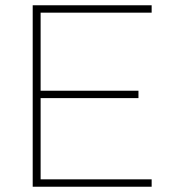

<svg xmlns="http://www.w3.org/2000/svg" viewBox="-20 -708 649 728"><path d="M104 -688H134V0H104ZM120 -660V-688H555V-660ZM120 0V-28H555V0ZM120 -336V-364H505V-336Z"/></svg>

Font: Roundo Variable
Style: Regular
Weight: 200
Designer: Shiva Nallaperumal
Foundry: Indian Type Foundry
Version: Version 2.000